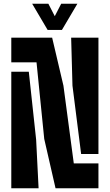

<svg xmlns="http://www.w3.org/2000/svg" viewBox="-20 -1000 583 1020"><path d="M275 0 215 -262 174 -669H40V-800H257L317 -545L372 -132H503V0ZM411 -182 365 -545 358 -800H503V-182ZM40 0V-619H133L172 -258L185 0ZM233 -841 151 -980H237L271 -914L305 -980H391L309 -841Z"/></svg>

Font: Big Shoulders Stencil Display Black
Style: Regular
Weight: 900
Designer: Patric King
Foundry: XO Type Co
Version: Version 1.000